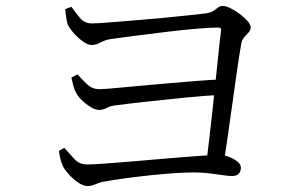

<svg xmlns="http://www.w3.org/2000/svg" viewBox="-20 -681 1040 648"><path d="M676 -128Q680 -160 685.5 -205.5Q691 -251 696.5 -303Q702 -355 707.5 -406Q713 -457 717.5 -502Q722 -547 726 -578Q728 -588 716 -588Q689 -588 642.5 -584Q596 -580 542.5 -573.5Q489 -567 438 -560.5Q387 -554 352 -549Q335 -546 319 -537.5Q303 -529 290 -529Q276 -529 258.5 -542Q241 -555 226.5 -572Q212 -589 208 -600Q205 -610 203 -625Q201 -640 200 -650L221 -658Q234 -640 249.5 -621Q265 -602 290 -602Q306 -602 344.5 -605Q383 -608 431.5 -612Q480 -616 529 -620.5Q578 -625 618 -629.5Q658 -634 676 -636Q693 -639 701.5 -645Q710 -651 716.5 -656Q723 -661 732 -661Q742 -661 757.5 -653.5Q773 -646 789 -634Q805 -622 815.5 -610Q826 -598 826 -589Q826 -579 819 -571.5Q812 -564 804 -555Q796 -546 794 -532Q788 -498 780.5 -446.5Q773 -395 765 -336.5Q757 -278 749 -223.5Q741 -169 735 -127ZM276 -53Q261 -53 243 -65.5Q225 -78 211 -94Q197 -110 192 -121Q188 -130 184 -144.5Q180 -159 179 -172L197 -182Q213 -165 230 -145.5Q247 -126 274 -126Q294 -126 328 -128.5Q362 -131 405 -134.5Q448 -138 494 -142Q540 -146 583 -149.5Q626 -153 661.5 -155.5Q697 -158 718 -158Q736 -158 753 -151.5Q770 -145 781.5 -135.5Q793 -126 793 -115Q793 -103 786 -95Q779 -87 762 -87Q751 -87 731 -90Q711 -93 686.5 -96Q662 -99 636 -99Q592 -99 540 -94.5Q488 -90 435 -83.5Q382 -77 336 -69Q321 -67 304.5 -60Q288 -53 276 -53ZM314 -310Q302 -310 285.5 -320Q269 -330 255 -344Q241 -358 236 -370Q231 -378 227 -393.5Q223 -409 221 -419L241 -430Q256 -414 273.5 -397Q291 -380 316 -380Q327 -380 361 -383Q395 -386 443 -390.5Q491 -395 544 -399.5Q597 -404 646 -408Q695 -412 731 -413L727 -361Q668 -358 604 -351.5Q540 -345 480 -338.5Q420 -332 374 -326Q353 -324 340.5 -317Q328 -310 314 -310Z"/></svg>

Font: Noto Serif JP ExtraLight
Style: Regular
Weight: 400
Version: Version 2.003-H1;hotconv 1.1.1;makeotfexe 2.6.0